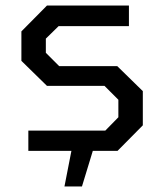

<svg xmlns="http://www.w3.org/2000/svg" viewBox="-20 -543 591 691"><path d="M212 128 237 0H82V-73H359L406 -121V-184L356 -234H149L57 -324V-430L149 -523H444V-449H191L145 -404V-353L193 -305H402L494 -215V-92L403 0H314L275 128Z"/></svg>

Font: Tomorrow
Style: Regular
Weight: 400
Designer: Tony de Marco, Monica Rizzolli
Foundry: Just in Type
Version: Version 2.002